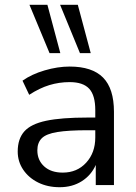

<svg xmlns="http://www.w3.org/2000/svg" viewBox="-20 -773 570 802"><path d="M229 9Q179 9 139.5 -10.5Q100 -30 77 -64Q54 -98 54 -140Q54 -193 81.5 -224Q109 -255 172.5 -268.5Q236 -282 346 -282H378V-313Q378 -375 352.5 -402.5Q327 -430 271 -430Q227 -430 186 -417.5Q145 -405 102 -377L74 -436Q112 -463 166.5 -479Q221 -495 271 -495Q365 -495 410.5 -449Q456 -403 456 -306V0H380V-84Q361 -41 321.5 -16Q282 9 229 9ZM242 -52Q302 -52 340 -93.5Q378 -135 378 -199V-229H347Q266 -229 219.5 -221.5Q173 -214 154.5 -195.5Q136 -177 136 -145Q136 -104 164.5 -78Q193 -52 242 -52ZM314 -551 231 -753H305L359 -551ZM187 -551 103 -753H178L232 -551Z"/></svg>

Font: Nunito Sans
Style: Regular
Weight: 400
Designer: Vernon Adams
Foundry: Vernon Adams
Version: Version 3.101; ttfautohint (v1.8.4.7-5d5b);gftools[0.9.27]